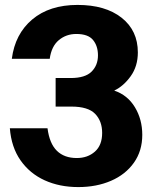

<svg xmlns="http://www.w3.org/2000/svg" viewBox="-20 -750 622 780"><path d="M298 10Q222 10 161.5 -17.5Q101 -45 63.5 -98.5Q26 -152 20 -229H173Q181 -167 211 -137.5Q241 -108 292 -108Q336 -108 365.5 -134Q395 -160 395 -210Q395 -258 366.5 -287.5Q338 -317 270 -317H206V-433H267Q326 -433 352 -459Q378 -485 378 -525Q378 -563 358 -587.5Q338 -612 290 -612Q249 -612 219 -587Q189 -562 182 -511H28Q41 -612 111 -671Q181 -730 295 -730Q408 -730 474 -678Q540 -626 540 -537Q540 -481 511 -440.5Q482 -400 444 -382Q498 -364 528 -314.5Q558 -265 558 -202Q558 -137 524 -89Q490 -41 431 -15.5Q372 10 298 10Z"/></svg>

Font: Instrument Sans
Style: Bold
Weight: 700
Designer: Rodrigo Fuenzalida
Foundry: fragTYPE
Version: Version 1.000; ttfautohint (v1.8.4.7-5d5b);gftools[0.9.28]